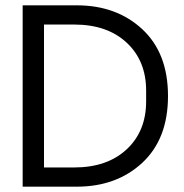

<svg xmlns="http://www.w3.org/2000/svg" viewBox="-20 -700 690 720"><path d="M65 0V-680H268Q417 -680 513.5 -590.5Q610 -501 610 -340Q610 -179 513.5 -89.5Q417 0 268 0ZM145 -72H258Q382 -72 455 -140Q528 -208 528 -320V-360Q528 -472 455 -540Q382 -608 258 -608H145Z"/></svg>

Font: TASA Orbiter Display
Style: Regular
Weight: 400
Designer: Weizhong Zhang
Version: Version 1.000;Glyphs 3.1.2 (3151)